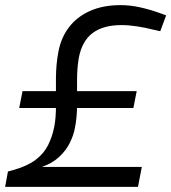

<svg xmlns="http://www.w3.org/2000/svg" viewBox="-31 -730 669 750"><path d="M-11 0 0 -60 25 -67Q77 -82 108.5 -106Q140 -130 156.5 -162.5Q173 -195 181 -235Q188 -271 187.5 -321Q187 -371 187.5 -425.5Q188 -480 197 -527Q207 -582 238 -623Q269 -664 320 -687Q371 -710 440 -710Q477 -710 515.5 -701.5Q554 -693 593 -679L618 -670L595 -608L573 -613Q537 -622 504.5 -627Q472 -632 443 -632Q373 -632 331.5 -601.5Q290 -571 277 -505Q270 -465 270 -416.5Q270 -368 270 -320Q270 -272 262 -232Q257 -203 242 -172.5Q227 -142 200 -117Q173 -92 133 -78H523L508 0ZM44 -308 57 -374H503L490 -308Z"/></svg>

Font: REM Light
Style: Italic
Weight: 300
Italic angle: -11°
Designer: Octavio Pardo
Foundry: Ashler Design
Version: Version 1.005;gftools[0.9.28]